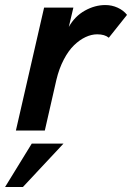

<svg xmlns="http://www.w3.org/2000/svg" viewBox="-48 -518 524 762"><path d="M15.1 0 127 -487.8H243.2L225.1 -411.1Q249 -453.6 288.8 -475.8Q328.6 -498 370.1 -498Q396 -498 418.9 -487.5Q441.9 -477.1 456.1 -459L383.8 -368.2Q367.7 -381.8 337.9 -381.8Q314.9 -381.8 291.5 -370.8Q268.1 -359.9 245.8 -338.4Q223.6 -316.9 205.1 -281.5Q186.5 -246.1 175.8 -201.2L129.9 0ZM-27.8 224.1 78.1 51.8H204.1L43 224.1Z"/></svg>

Font: HK Grotesk Legacy
Style: Bold Italic
Weight: 700
Italic angle: -13°
Designer: Alfredo Marco Pradil
Foundry: Hanken Design Co.
Version: Version 2.022;PS 002.022;hotconv 1.0.88;makeotf.lib2.5.64775